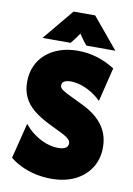

<svg xmlns="http://www.w3.org/2000/svg" viewBox="-93 -886 664 959"><g transform="rotate(10 239.5 -407.0)"><path d="M234.7 13.9Q194.4 13.9 155.2 5.2Q116 -3.5 82.6 -19.4Q49.3 -35.4 25 -55.6L70.1 -235.4Q92.4 -207.6 120.8 -187.2Q149.3 -166.7 180.9 -155.2Q212.5 -143.8 243.1 -143.8Q259 -143.8 270.1 -147.2Q281.2 -150.7 287.2 -158Q293.1 -165.3 293.1 -174.3Q293.1 -184.7 287.2 -192Q281.2 -199.3 271.5 -205.9Q261.8 -212.5 249.3 -218.8L182.6 -251.4Q132.6 -275.7 99.3 -302.8Q66 -329.9 49.7 -363.9Q33.3 -397.9 33.3 -441.7Q33.3 -486.8 49.3 -522.9Q65.3 -559 94.8 -584.7Q124.3 -610.4 165.3 -624.7Q206.2 -638.9 256.9 -638.9Q309 -638.9 356.6 -624Q404.2 -609 445.1 -582.6L402.8 -410.4Q381.2 -431.9 354.5 -448.3Q327.8 -464.6 300.3 -473.3Q272.9 -481.9 247.9 -481.9Q234 -481.9 224 -478.8Q213.9 -475.7 208.7 -469.4Q203.5 -463.2 203.5 -454.2Q203.5 -447.2 207.6 -441.3Q211.8 -435.4 220.1 -430.2Q228.5 -425 241 -418.1L322.2 -378.5Q354.9 -363.2 380.9 -343.8Q406.9 -324.3 425.3 -300.7Q443.8 -277.1 453.5 -248.3Q463.2 -219.4 463.2 -184Q463.2 -125.7 434.7 -80.9Q406.2 -36.1 355.2 -11.1Q304.2 13.9 234.7 13.9ZM70.8 -671.5 200.7 -827.8H310.4L440.3 -671.5H293.7Q283.3 -683.3 272.9 -697.6Q262.5 -711.8 253.5 -725.7Q244.4 -711.8 234 -697.6Q223.6 -683.3 213.2 -671.5Z"/></g></svg>

Font: Afacad Flux Black
Style: Regular
Weight: 900
Designer: Kristian Moeller
Foundry: Dicotype
Version: Version 1.100